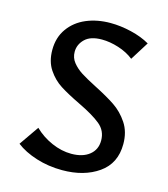

<svg xmlns="http://www.w3.org/2000/svg" viewBox="-103 -746 730 834"><g transform="rotate(15 262.5 -329.0)"><path d="M250 -292Q194 -319 159.5 -341Q125 -363 101 -399Q77 -435 77 -487Q77 -543 106 -583.5Q135 -624 183.5 -644.5Q232 -665 292 -665Q337 -665 385.5 -653.5Q434 -642 470 -621L418 -538Q389 -561 349.5 -573.5Q310 -586 274 -586Q223 -586 198 -561.5Q173 -537 173 -504Q173 -477 189.5 -456.5Q206 -436 230 -420.5Q254 -405 299 -382Q356 -353 392.5 -328.5Q429 -304 455 -265Q481 -226 481 -171Q481 -84 416 -38.5Q351 7 253 7Q191 7 136 -10.5Q81 -28 45 -56L106 -144Q140 -111 184.5 -91.5Q229 -72 273 -72Q324 -72 354 -96Q384 -120 384 -161Q384 -205 350.5 -232.5Q317 -260 250 -292Z"/></g></svg>

Font: Ysabeau Infant Semibold
Style: Regular
Weight: 600
Designer: Christian Thalmann (Catharsis Fonts)
Version: Version 0.003